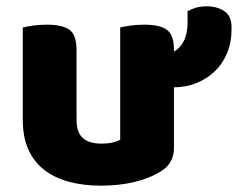

<svg xmlns="http://www.w3.org/2000/svg" viewBox="-20 -571 762 607"><path d="M52 -484Q63 -487 83.5 -490Q104 -493 128 -493Q178 -493 200 -476.5Q222 -460 222 -413V-193Q222 -152 242 -134.5Q262 -117 300 -117Q323 -117 337.5 -121Q352 -125 360 -129V-484Q371 -487 391.5 -490Q412 -493 436 -493Q486 -493 508 -476.5Q530 -460 530 -413V-408Q550 -419 561.5 -442Q573 -465 573 -502V-536Q587 -543 600.5 -547Q614 -551 634 -551Q666 -551 689 -536Q712 -521 712 -485V-479Q712 -436 697.5 -402Q683 -368 658 -344.5Q633 -321 600 -308Q567 -295 530 -295V-104Q530 -54 488 -29Q453 -7 404.5 4.5Q356 16 299 16Q245 16 199.5 4Q154 -8 121 -33Q88 -58 70 -97.5Q52 -137 52 -193Z"/></svg>

Font: Baloo Chettan 2 ExtraBold
Style: Regular
Weight: 800
Designer: Maithili Shingre, Unnati Kotecha and Ek Type
Foundry: Ek Type
Version: Version 1.640;hotconv 1.0.111;makeotfexe 2.5.65597; ttfautoh